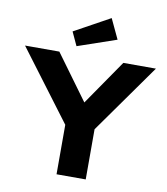

<svg xmlns="http://www.w3.org/2000/svg" viewBox="-139 -1026 965 1108"><g transform="rotate(10 343.5 -471.5)"><path d="M268 -290 -40 -700H161L354 -436L536 -700H727L439 -294V0H268ZM216 -828 425 -943 480 -826 253 -748Z"/></g></svg>

Font: Lexend Exa HM Xlight
Style: Bold
Weight: 700
Designer: Bonnie Shaver-Troup, Thomas Jockin, Octavio Pardo
Foundry: Lexend
Version: Version 1.091